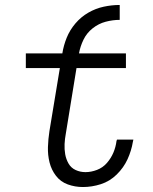

<svg xmlns="http://www.w3.org/2000/svg" viewBox="-20 -745 616 773"><path d="M314 8Q350 8 386 -3.5Q422 -15 450 -42.5Q478 -70 493.5 -104Q509 -138 515 -174L517 -183H451L449 -177Q446 -153 436.5 -130.5Q427 -108 410.5 -89Q394 -70 370.5 -61Q347 -52 324 -52Q303 -52 284.5 -60.5Q266 -69 256 -86.5Q246 -104 242.5 -124Q239 -144 240 -165Q241 -186 245 -207L288 -471H487V-530H298Q303 -558 316 -585Q329 -612 353 -631Q377 -650 405.5 -657.5Q434 -665 462 -665V-725Q430 -725 397.5 -718Q365 -711 335.5 -694Q306 -677 283.5 -650.5Q261 -624 248.5 -593Q236 -562 231 -530H84V-471H221L179 -217Q174 -185 173 -153Q172 -121 179.5 -91Q187 -61 205.5 -37Q224 -13 253 -2.5Q282 8 314 8Z"/></svg>

Font: Iosevka Sparkle Light Oblique
Style: Regular
Weight: 300
Italic angle: -9°
Designer: Belleve Invis
Foundry: Belleve Invis
Version: Version 4.5.0; ttfautohint (v1.8.3)